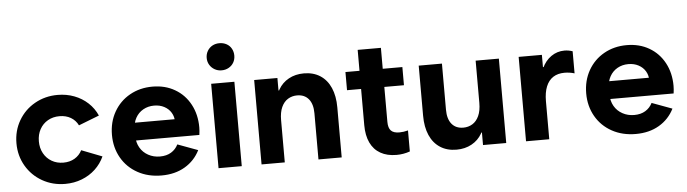

<svg xmlns="http://www.w3.org/2000/svg" viewBox="-47 -934 4085 1142"><g transform="rotate(-5 1995.5 -363.0)"><path d="M33.7 -252Q33.7 -326.7 69.1 -387.5Q104.5 -448.2 166 -482.9Q227.5 -517.6 302.2 -517.6Q355.5 -517.6 401.6 -500Q447.8 -482.4 482.4 -450.2Q517.1 -418 536.6 -374L413.6 -326.2Q398.4 -356.9 369.6 -373.8Q340.8 -390.6 302.2 -390.6Q263.2 -390.6 232.7 -373Q202.1 -355.5 184.8 -324Q167.5 -292.5 167.5 -252Q167.5 -211.9 184.8 -180.4Q202.1 -148.9 232.7 -131.1Q263.2 -113.3 302.2 -113.3Q340.8 -113.3 369.6 -130.4Q398.4 -147.5 413.6 -177.7L536.6 -129.9Q517.1 -86.9 482.4 -54.4Q447.8 -22 401.6 -4.2Q355.5 13.7 302.2 13.7Q227.5 13.7 166 -21.2Q104.5 -56.2 69.1 -116.9Q33.7 -177.7 33.7 -252Z M603.9 -252Q603.9 -328.8 638.4 -389.4Q672.9 -449.9 733 -483.7Q793.1 -517.6 868.6 -517.6Q944.1 -517.6 1002.2 -483.7Q1060.4 -449.9 1092.9 -389.4Q1125.4 -328.8 1125.4 -252Q1125.4 -231.3 1121.9 -206.9H685.4V-312.9H991.5L984.5 -298Q984.5 -328.1 969.9 -352.2Q955.4 -376.3 929 -390.3Q902.6 -404.3 868.6 -404.3Q832.3 -404.3 803.4 -387.9Q774.4 -371.5 758 -342Q741.5 -312.5 741.5 -273.7V-234.4Q741.5 -194.8 759.1 -164.3Q776.6 -133.9 808 -116.8Q839.4 -99.6 877.8 -99.6Q917 -99.6 944.4 -116.3Q971.8 -133 986.3 -162.2L1107.1 -117.6Q1076.2 -55.9 1017 -21.1Q957.9 13.7 877.5 13.7Q797.4 13.7 735.3 -20.6Q673.1 -54.8 638.5 -115.4Q603.9 -176.1 603.9 -252Z M1218.3 -503.9H1356.9V0H1218.3ZM1205.1 -659.2Q1205.1 -682.1 1216.1 -700.9Q1227.1 -719.7 1245.8 -730Q1264.6 -740.2 1287.6 -740.2Q1311 -740.2 1330.1 -730Q1349.1 -719.7 1359.6 -700.9Q1370.1 -682.1 1370.1 -659.2Q1370.1 -636.2 1359.6 -617.9Q1349.1 -599.6 1330.1 -588.9Q1311 -578.1 1287.6 -578.1Q1264.6 -578.1 1245.8 -588.9Q1227.1 -599.6 1216.1 -617.9Q1205.1 -636.2 1205.1 -659.2Z M1475.1 -503.9H1613.8V0H1475.1ZM1721.2 -390.6Q1690.9 -390.6 1666.5 -375.7Q1642.1 -360.8 1627.9 -329.8Q1613.8 -298.8 1613.8 -252L1598.1 -345.7V-429.2H1629.4L1598.1 -345.7Q1598.1 -396.5 1620.4 -435.3Q1642.6 -474.1 1682.1 -495.8Q1721.7 -517.6 1772.5 -517.6Q1829.1 -517.6 1869.9 -491.2Q1910.6 -464.8 1932.1 -415.8Q1953.6 -366.7 1953.6 -298.8V0H1814.9V-275.4Q1814.9 -330.6 1790.3 -360.6Q1765.6 -390.6 1721.2 -390.6Z M2020 -503.9H2359.9V-395.5H2020ZM2104 -179.2V-628.9H2242.7V-187Q2242.7 -150.9 2258.3 -134.5Q2273.9 -118.2 2308.6 -118.2Q2333.5 -118.2 2360.4 -125.5V0Q2321.8 13.7 2280.3 13.7Q2224.1 13.7 2184.6 -8.8Q2145 -31.2 2124.5 -74.5Q2104 -117.7 2104 -179.2Z M2936 0H2797.4V-503.9H2936ZM2689.9 -113.3Q2720.2 -113.3 2744.6 -128.2Q2769 -143.1 2783.2 -174.1Q2797.4 -205.1 2797.4 -252L2813 -158.2V-74.7H2781.7L2813 -158.2Q2813 -107.4 2790.8 -68.6Q2768.6 -29.8 2729 -8.1Q2689.5 13.7 2638.7 13.7Q2582 13.7 2541.3 -12.7Q2500.5 -39.1 2479 -88.1Q2457.5 -137.2 2457.5 -205.1V-503.9H2596.2V-228.5Q2596.2 -173.3 2620.8 -143.3Q2645.5 -113.3 2689.9 -113.3Z M3054.2 -503.9H3192.9V0H3054.2ZM3173.3 -325.7V-430.7H3208.5L3173.3 -325.7Q3173.3 -380.4 3193.6 -424.3Q3213.9 -468.3 3249.3 -492.9Q3284.7 -517.6 3328.6 -517.6Q3352.5 -517.6 3377 -509.3V-377.4Q3347.2 -386.2 3317.4 -386.2Q3277.3 -386.2 3249.5 -368.2Q3221.7 -350.1 3207.3 -314.5Q3192.9 -278.8 3192.9 -227.5Z M3435.5 -252Q3435.5 -328.8 3469.9 -389.4Q3504.4 -449.9 3564.5 -483.7Q3624.7 -517.6 3700.1 -517.6Q3775.6 -517.6 3833.8 -483.7Q3892 -449.9 3924.5 -389.4Q3957 -328.8 3957 -252Q3957 -231.3 3953.5 -206.9H3517V-312.9H3823L3816.1 -298Q3816.1 -328.1 3801.5 -352.2Q3786.9 -376.3 3760.5 -390.3Q3734.2 -404.3 3700.1 -404.3Q3663.9 -404.3 3634.9 -387.9Q3606 -371.5 3589.5 -342Q3573 -312.5 3573 -273.7V-234.4Q3573 -194.8 3590.6 -164.3Q3608.2 -133.9 3639.6 -116.8Q3671 -99.6 3709.3 -99.6Q3748.5 -99.6 3775.9 -116.3Q3803.4 -133 3817.9 -162.2L3938.7 -117.6Q3907.7 -55.9 3848.6 -21.1Q3789.4 13.7 3709.1 13.7Q3629 13.7 3566.8 -20.6Q3504.7 -54.8 3470.1 -115.4Q3435.5 -176.1 3435.5 -252Z"/></g></svg>

Font: Wanted Sans Variable
Style: Regular
Weight: 400
Designer: Original Design by Kil Hyung-jin and Kang Hanbin, Wanted Lab, Inc; Hangeul from Source Han Sans by Jang Soo-young and Ka
Foundry: Wanted Lab, Inc.
Version: Version 1.003;Glyphs 3.2 (3227)